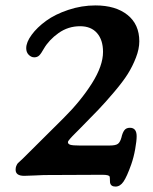

<svg xmlns="http://www.w3.org/2000/svg" viewBox="-20 -645 564 708"><path d="M106.4 -433.6Q95.2 -433.6 85.9 -442.9Q76.7 -452.1 76.7 -467.3Q76.7 -489.3 96.7 -516.6Q116.7 -543.9 149.9 -568.1Q183.1 -592.3 231.9 -608.6Q280.8 -625 332 -625Q406.2 -625 450 -590.1Q493.7 -555.2 493.7 -492.7Q493.7 -464.4 481.2 -432.4Q468.8 -400.4 451.2 -372.3Q433.6 -344.2 401.1 -305.9Q368.7 -267.6 342.5 -240.2Q316.4 -212.9 272.9 -168.9Q267.6 -163.6 259 -155Q250.5 -146.5 246.8 -142.6Q243.2 -138.7 238.5 -133.5Q233.9 -128.4 232.2 -125.5Q230.5 -122.6 230.5 -120.6Q230.5 -113.8 239.5 -111.1Q248.5 -108.4 272.9 -108.4H384.3Q407.2 -108.4 415.3 -115Q423.3 -121.6 427.7 -137.7Q431.6 -155.3 438.5 -164.6Q445.3 -173.8 459 -173.8Q483.9 -173.8 483.9 -142.6Q483.9 -125.5 478.5 -95.2Q473.1 -64.9 463.9 -38.6Q447.8 6.8 435.3 24.9Q422.9 43 405.8 43Q388.2 43 385.7 27.8Q385.3 24.4 385.3 17.3Q385.3 10.3 384.3 6.3Q382.3 -0.5 356.9 -0.5L141.6 0.5Q136.7 0.5 108.6 2Q80.6 3.4 69.3 3.4Q37.6 3.4 37.6 -19Q37.6 -26.9 39.8 -32.5Q42 -38.1 43.7 -40.5Q45.4 -43 53 -49.8Q60.5 -56.6 64.5 -60.5Q122.6 -118.7 213.9 -209Q277.8 -272.5 318.8 -337.4Q359.9 -402.3 359.9 -453.6Q359.9 -497.6 337.9 -522.9Q315.9 -548.3 275.4 -548.3Q231.4 -548.3 196 -523.2Q160.6 -498 141.6 -465.3Q131.3 -446.8 124.3 -440.2Q117.2 -433.6 106.4 -433.6Z"/></svg>

Font: Cooper* SemiBold
Style: Italic
Weight: 600
Italic angle: -7°
Designer: Owen Earl
Foundry: indestructible type*
Version: Version 0.001